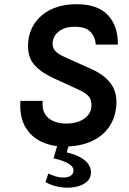

<svg xmlns="http://www.w3.org/2000/svg" viewBox="-20 -682 614 912"><path d="M285 14Q224.6 14 175.5 -9.5Q126.5 -32.9 99.2 -80.9Q72 -129 77 -202.9H183Q179 -165.5 193.1 -141.6Q207.3 -117.8 233.9 -106.5Q260.5 -95.1 294 -95.1Q326.5 -95.1 352.7 -104.5Q378.9 -113.8 395.2 -131.2Q411.6 -148.5 414.1 -173Q417.2 -205.5 401.5 -224Q385.9 -242.6 348.9 -258.1L237.9 -309.1Q172.9 -338.3 140.5 -377.1Q108.1 -416 114.1 -484.9Q122.3 -564 183.4 -613Q244.5 -662 344.9 -662Q442.7 -662 491.8 -611Q540.8 -559.9 540 -470.1H435Q432.3 -508.4 408.8 -531.7Q385.3 -555 334.9 -555Q289.4 -555 261.7 -534.3Q234 -513.5 230 -481.9Q227.9 -455.8 243.1 -439.5Q258.3 -423.3 292 -409L414 -354Q476.4 -326.4 507.2 -283.7Q538.1 -240.9 532.1 -177Q526.7 -118.4 495.8 -75.6Q465 -32.9 411.5 -9.5Q358 14 285 14ZM196.2 183.2 209.5 142.3Q244.8 158.9 271.6 160.9Q298.4 163 313.6 154.1Q328.8 145.2 329 129.3Q329.5 115 317.3 104Q305 93.1 283.8 84.7Q262.5 76.2 234.4 70L265.9 -38.7L318 -31.5L289.8 67.4L271.8 37.3Q320.5 45 351.5 60Q382.6 74.9 397.4 94.5Q412.1 114 412.1 136.2Q412.1 165 390.8 182.7Q369.5 200.4 335.9 206.4Q302.4 212.5 265.2 206.7Q228 201 196.2 183.2Z"/></svg>

Font: Karla
Style: Italic
Weight: 400
Italic angle: -8°
Designer: Jonathan Pinhorn
Version: Version 2.004;gftools[0.9.33]